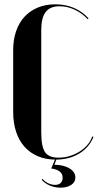

<svg xmlns="http://www.w3.org/2000/svg" viewBox="-20 -729 453 889"><path d="M41 -211Q41 -160 54.5 -119Q68 -78 93.5 -49.5Q119 -21 155.5 -5.5Q192 10 238 10Q300 10 346 -17.5Q392 -45 413 -95L407 -97Q400 -76 384.5 -58Q369 -40 348 -27Q327 -14 302.5 -6.5Q278 1 251 1Q206 1 188.5 -24.5Q171 -50 171 -117V-589Q171 -647 191.5 -673.5Q212 -700 256 -700Q292 -700 326 -684Q360 -668 386 -640L390 -644Q361 -676 322 -692.5Q283 -709 236 -709Q191 -709 155 -694Q119 -679 93.5 -651.5Q68 -624 54.5 -584.5Q41 -545 41 -497ZM173 103Q187 120 210.5 130Q234 140 261 140Q276 140 288.5 136.5Q301 133 310 127Q319 121 324 112.5Q329 104 329 93Q329 67 301.5 50.5Q274 34 232 34L243 4H237L217 51Q244 55 257 65.5Q270 76 270 94Q270 109 261 118Q252 127 235 127Q219 127 202.5 119Q186 111 177 99Z"/></svg>

Font: Moniqa Black
Style: Regular
Weight: 900
Designer: Rajesh Rajput
Foundry: Rajesh Rajput
Version: Version 1.000